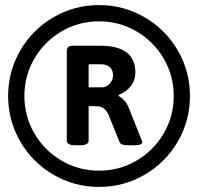

<svg xmlns="http://www.w3.org/2000/svg" viewBox="-20 -728 779 756"><path d="M12 -350Q12 -447 60 -529.5Q108 -612 190.5 -660Q273 -708 370 -708Q467 -708 549.5 -660Q632 -612 680 -529.5Q728 -447 728 -350Q728 -253 680 -170.5Q632 -88 549.5 -40Q467 8 370 8Q273 8 190.5 -40Q108 -88 60 -170.5Q12 -253 12 -350ZM664 -350Q664 -430 624.5 -497.5Q585 -565 517.5 -604.5Q450 -644 370 -644Q290 -644 222.5 -604.5Q155 -565 115.5 -497.5Q76 -430 76 -350Q76 -270 115.5 -202.5Q155 -135 222.5 -95.5Q290 -56 370 -56Q450 -56 517.5 -95.5Q585 -135 624.5 -202.5Q664 -270 664 -350ZM243 -174V-526Q243 -548 265 -548H374Q513 -548 513 -443Q513 -412 495 -389Q477 -366 447 -354V-350Q458 -345 470 -331.5Q482 -318 488 -301L537 -178Q540 -171 540 -167Q540 -156 507 -156H484Q456 -156 451 -168L407 -277Q398 -295 387 -302.5Q376 -310 351 -310H329V-174Q329 -156 295 -156H277Q243 -156 243 -174ZM382 -384Q399 -384 412 -398.5Q425 -413 425 -432Q425 -452 412.5 -463.5Q400 -475 378 -475H329V-384Z"/></svg>

Font: Asap-Bold
Style: Bold
Weight: 700
Designer: Pablo Cosgaya
Foundry: Omnibus-Type
Version: Version 2.000; ttfautohint (v1.8)